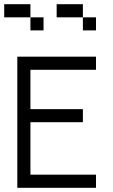

<svg xmlns="http://www.w3.org/2000/svg" viewBox="-20 -895 540 915"><path d="M437.5 0V-62.5H125Q125 -62.5 125 -312.5H375V-375H125V-562.5H437.5V-625H62.5Q62.5 -625 62.5 0ZM187.5 -750V-812.5H125V-750ZM437.5 -750V-812.5H375V-750ZM125 -812.5V-875H0V-812.5ZM375 -812.5V-875H250V-812.5Z"/></svg>

Font: CalcUnifontExMono
Style: Regular
Weight: 500
Version: Version 15.0.06